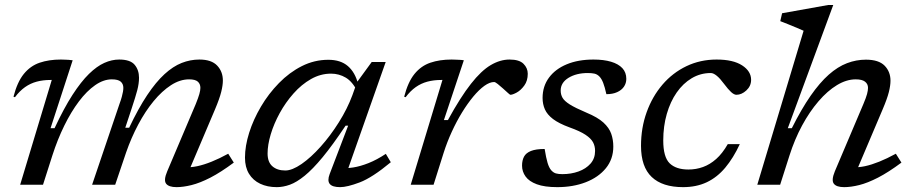

<svg xmlns="http://www.w3.org/2000/svg" viewBox="-20 -760 3754 790"><path d="M751 -42 741.5 -72Q764.5 -70.5 791.8 -76.2Q819 -82 850.8 -94.8Q882.5 -107.5 919 -127.5L942 -91Q889 -51.5 845.8 -29.2Q802.5 -7 768 1.5Q733.5 10 706.5 10Q674.5 10 663.5 -4.2Q652.5 -18.5 668 -55L785.5 -332Q796 -358 800.2 -373Q804.5 -388 804.5 -398.5Q804.5 -414.5 794 -424Q783.5 -433.5 758 -433.5Q720.5 -433.5 683.5 -409.5Q646.5 -385.5 612.2 -344Q578 -302.5 549 -248Q520 -193.5 499 -133L454 0H359L471.5 -332Q478 -349.5 481.2 -361.8Q484.5 -374 486 -382.8Q487.5 -391.5 487.5 -398.5Q487.5 -414.5 476.8 -424Q466 -433.5 440 -433.5Q406 -433.5 371.5 -409.5Q337 -385.5 304.8 -342.8Q272.5 -300 244.5 -243Q216.5 -186 195.5 -120.5L157 0H63L193 -431Q192 -431 190.5 -431Q189 -431 188 -431Q157 -431 131 -424Q105 -417 83 -401.5Q61 -386 41.5 -360L35.5 -362Q51 -422.5 78 -455.8Q105 -489 143.2 -502Q181.5 -515 230.5 -515Q238.5 -515 246.2 -514.5Q254 -514 262.2 -513.8Q270.5 -513.5 279 -512L188 -232.5H204.5Q243 -315 278.2 -369.5Q313.5 -424 346 -455.8Q378.5 -487.5 409.2 -501.2Q440 -515 470.5 -515Q516 -515 534 -493.5Q552 -472 552 -440Q552 -416.5 544.8 -388.8Q537.5 -361 522 -314.5L495.5 -234.5H511.5Q549.5 -314.5 585.5 -368.5Q621.5 -422.5 656.8 -454.8Q692 -487 727.5 -501Q763 -515 800.5 -515Q850 -515 873.5 -490.2Q897 -465.5 897 -428.5Q897 -409 890.2 -381.8Q883.5 -354.5 864.5 -309.5Z M1336.5 -44 1412.5 -243H1402Q1349 -163.5 1307.8 -113.5Q1266.5 -63.5 1233.5 -36.8Q1200.5 -10 1172.8 0Q1145 10 1118.5 10Q1080 10 1050.5 -4Q1021 -18 1004.5 -45Q988 -72 988 -111.5Q988 -159 1005.2 -213.8Q1022.5 -268.5 1053.8 -321.5Q1085 -374.5 1127.8 -418.2Q1170.5 -462 1222 -488Q1273.5 -514 1331 -514Q1381.5 -514 1411.5 -488Q1441.5 -462 1453.5 -414L1450.5 -383.5Q1430.5 -424 1402.8 -440.5Q1375 -457 1342 -457Q1299 -457 1259.8 -434.8Q1220.5 -412.5 1187.8 -375.5Q1155 -338.5 1131 -294.8Q1107 -251 1094 -207.5Q1081 -164 1081 -128.5Q1081 -93 1100.8 -75.8Q1120.5 -58.5 1154 -58.5Q1182 -58.5 1220.8 -85.2Q1259.5 -112 1299.5 -156.8Q1339.5 -201.5 1374.2 -256.8Q1409 -312 1430 -368.5L1449 -422L1509.5 -505H1567L1402.5 -38L1381.5 -69Q1404.5 -66.5 1433.5 -71Q1462.5 -75.5 1496.5 -89Q1530.5 -102.5 1567.5 -127L1588 -92.5Q1511.5 -29 1460 -9.5Q1408.5 10 1379.5 10Q1347.5 10 1336.8 -3.2Q1326 -16.5 1336.5 -44Z M1800.5 -431Q1799.5 -431 1798 -431Q1796.5 -431 1795.5 -431Q1764.5 -431 1738.5 -424Q1712.5 -417 1690.5 -401.5Q1668.5 -386 1649 -360L1643 -362Q1658.5 -422.5 1685.5 -455.8Q1712.5 -489 1750.8 -502Q1789 -515 1838 -515Q1846 -515 1854.2 -514.5Q1862.5 -514 1871.2 -513.8Q1880 -513.5 1888.5 -512L1806.5 -266H1823Q1875 -361 1917.8 -415.2Q1960.5 -469.5 1999.2 -492.2Q2038 -515 2076.5 -515Q2116.5 -515 2134 -497.5Q2151.5 -480 2151.5 -456.5Q2151.5 -427.5 2137.2 -408Q2123 -388.5 2106 -379.2Q2089 -370 2080 -370Q2078 -370 2069.2 -378.2Q2060.5 -386.5 2049.5 -396Q2038.5 -406 2028.2 -414.2Q2018 -422.5 2013 -422.5Q1995 -422.5 1973 -406.8Q1951 -391 1927.5 -362.8Q1904 -334.5 1881.2 -297.5Q1858.5 -260.5 1839 -218Q1819.5 -175.5 1805.5 -131.5L1764 0H1670Z M2221 -147Q2227 -110 2233 -90Q2239 -70 2248 -59.5Q2257 -49.5 2267.2 -46.5Q2277.5 -43.5 2294 -43.5Q2330 -43.5 2360.5 -54.5Q2391 -65.5 2409.8 -86.8Q2428.5 -108 2428.5 -139Q2428.5 -159 2420 -174.8Q2411.5 -190.5 2389 -205.5Q2366.5 -220.5 2323 -236Q2279.5 -252 2255.5 -270.2Q2231.5 -288.5 2222 -310Q2212.5 -331.5 2212.5 -357Q2212.5 -405 2238.8 -440.5Q2265 -476 2312 -495.5Q2359 -515 2422 -515Q2464 -515 2494.2 -506Q2524.5 -497 2540.8 -479.5Q2557 -462 2557 -435.5Q2557 -417.5 2547.2 -403.2Q2537.5 -389 2519.2 -380.8Q2501 -372.5 2475 -372.5Q2468.5 -402 2461.8 -419.2Q2455 -436.5 2446 -445.5Q2437 -454.5 2426 -457Q2415 -459.5 2398.5 -459.5Q2351.5 -459.5 2319.2 -439.8Q2287 -420 2287 -387.5Q2287 -371 2294.5 -357.8Q2302 -344.5 2324.5 -330.2Q2347 -316 2393 -296.5Q2439 -277.5 2462.8 -255.8Q2486.5 -234 2495 -209.5Q2503.5 -185 2503.5 -157Q2503.5 -105.5 2473 -68Q2442.5 -30.5 2390.2 -10.2Q2338 10 2273 10Q2220.5 10 2188.8 -1.8Q2157 -13.5 2142.5 -33.8Q2128 -54 2128 -78.5Q2128 -100 2136 -115.2Q2144 -130.5 2164.5 -138.8Q2185 -147 2221 -147Z M2904.5 -459.5Q2862 -459.5 2826.2 -438.2Q2790.5 -417 2764.2 -379.2Q2738 -341.5 2723.5 -291Q2709 -240.5 2709 -182Q2709 -114 2735.2 -88.2Q2761.5 -62.5 2812.5 -62.5Q2844 -62.5 2872.5 -72.8Q2901 -83 2926.8 -105.8Q2952.5 -128.5 2974.5 -167H3024Q2997.5 -110 2964.2 -70.2Q2931 -30.5 2888.2 -10.2Q2845.5 10 2790.5 10Q2705.5 10 2661.5 -31.8Q2617.5 -73.5 2617.5 -160Q2617.5 -234 2640.8 -298.5Q2664 -363 2705.8 -411.8Q2747.5 -460.5 2804.5 -487.8Q2861.5 -515 2928.5 -515Q2996.5 -515 3033.5 -491Q3070.5 -467 3070.5 -431.5Q3070.5 -406 3051 -388Q3031.5 -370 3010 -370Q3000.5 -370 2988.2 -381.2Q2976 -392.5 2959.5 -414.5Q2943 -437 2929.2 -448.2Q2915.5 -459.5 2904.5 -459.5Z M3228.5 -120.5 3190 0H3096L3286.5 -633.5Q3277.5 -637.5 3260.2 -644.8Q3243 -652 3224 -659.8Q3205 -667.5 3190.5 -673L3198 -705.5L3388 -739.5H3408.5L3221.5 -232.5H3238Q3277.5 -311.5 3315.2 -365.8Q3353 -420 3390 -452.8Q3427 -485.5 3465 -500Q3503 -514.5 3543 -514.5Q3595.5 -514.5 3619.8 -489.8Q3644 -465 3644 -428Q3644 -408 3637.2 -381Q3630.5 -354 3611.5 -309.5L3498 -42L3488.5 -72Q3512 -70.5 3539 -76.2Q3566 -82 3597.8 -94.8Q3629.5 -107.5 3666 -127.5L3689 -91Q3636 -51.5 3592.8 -29.2Q3549.5 -7 3515.2 1.5Q3481 10 3453.5 10Q3421.5 10 3410.8 -4.2Q3400 -18.5 3415 -55L3532.5 -332Q3543.5 -358 3547.5 -373Q3551.5 -388 3551.5 -398.5Q3551.5 -414.5 3539.2 -424Q3527 -433.5 3501 -433.5Q3463 -433.5 3423.8 -409.8Q3384.5 -386 3347.8 -343.2Q3311 -300.5 3280.2 -243.5Q3249.5 -186.5 3228.5 -120.5Z"/></svg>

Font: Newsreader 7pt
Style: Italic
Weight: 400
Italic angle: -17°
Designer: Hugues Gentile
Foundry: Production Type
Version: Version 1.003